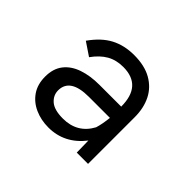

<svg xmlns="http://www.w3.org/2000/svg" viewBox="-92 -834 614 614"><g transform="rotate(45 215.0 -527.0)"><path d="M178.5 -348Q145 -348 117 -360.5Q89 -373 72.5 -397Q56 -421 56 -456Q56 -492 74 -515Q92 -538 124 -549Q156 -560 197.5 -560H296Q296 -654.5 211 -654.5Q179.5 -654.5 155.8 -641Q132 -627.5 111.5 -599L67 -629Q96 -670 130.2 -688Q164.5 -706 209 -706Q256.5 -706 288 -688Q319.5 -670 335 -638.8Q350.5 -607.5 350.5 -566.5V-355.5H299.5L298.5 -409Q251 -348 178.5 -348ZM191 -401Q256 -401 286 -456.5Q292.5 -477 296 -509H201Q117 -509 116.5 -454.5Q116.5 -432 134.2 -416.5Q152 -401 191 -401Z"/></g></svg>

Font: Acari Sans Neue SemiBold
Style: Regular
Weight: 600
Designer: Alfredo Marco Pradil (font), Cristiano Sobral (main changes)
Foundry: Hanken Design Co. (font), Cristiano Sobral (main changes)
Version: Version 2.459;March 19, 2022;FontCreator 14.0.0.2808 64-bit;